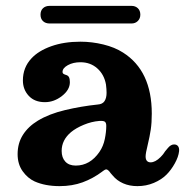

<svg xmlns="http://www.w3.org/2000/svg" viewBox="-20 -624 647 654"><path d="M98 -6Q74 -17 57 -41Q40 -65 40 -99Q40 -136 58 -164.5Q76 -193 109 -213Q147 -236 201.5 -249Q256 -262 313 -268Q329 -269 336 -279.5Q343 -290 343 -308Q343 -320 341 -336Q335 -370 311.5 -391Q288 -412 254 -412Q229 -412 211 -402Q193 -392 193 -379Q193 -375 195.5 -373Q198 -371 204 -369Q212 -367 215 -361Q218 -355 218 -344Q218 -318 191 -297Q164 -276 133 -276Q98 -276 78 -297.5Q58 -319 58 -350Q58 -394 87 -425Q111 -451 154.5 -466.5Q198 -482 254 -482Q293 -482 332 -472.5Q371 -463 399 -445Q497 -383 497 -237Q497 -206 493.5 -182.5Q490 -159 483 -130Q476 -102 476 -91Q476 -81 480.5 -76Q485 -71 493 -71Q509 -71 527 -89Q537 -99 542 -108L552 -120Q562 -132 573 -132Q582 -132 586.5 -126Q591 -120 590 -109Q588 -90 575.5 -67.5Q563 -45 547 -29Q530 -12 504 -1Q478 10 448 10Q421 10 399.5 0.5Q378 -9 364 -26L357 -34Q353 -40 349 -43.5Q345 -47 342 -47Q338 -47 330 -41L329 -40Q297 -16 261.5 -3Q226 10 183 10Q134 10 98 -6ZM319 -107Q332 -126 337 -150.5Q342 -175 342 -195Q342 -206 337 -209.5Q332 -213 318 -212Q292 -210 265.5 -199Q239 -188 222 -174Q190 -147 190 -110Q190 -87 202.5 -73.5Q215 -60 238 -60Q287 -60 319 -107ZM118 -574Q118 -588 126.5 -596Q135 -604 149 -604H428Q441 -604 449.5 -596Q458 -588 458 -574Q458 -561 449.5 -552.5Q441 -544 428 -544H149Q135 -544 126.5 -552Q118 -560 118 -574Z"/></svg>

Font: Raigarh
Style: Regular
Weight: 400
Designer: jaikishan Patel
Foundry: MagicType
Version: Version 1.000;FEAKit 1.0